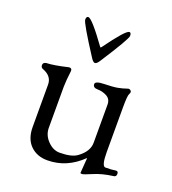

<svg xmlns="http://www.w3.org/2000/svg" viewBox="-125 -752 778 867"><g transform="rotate(20 263.5 -319.0)"><path d="M270 -490.2Q258.8 -472.2 250 -472.2Q241.2 -472.2 230 -490.2Q142.1 -626 142.1 -641.6Q142.1 -657.2 151.9 -657.2Q169.9 -656.7 247.1 -549.8Q250 -544.9 253.9 -549.8Q331.1 -656.7 349.1 -657.2Q357.9 -657.2 357.9 -641.6Q357.9 -626 270 -490.2ZM85 -105V-308.1Q85 -348.1 42 -365.2Q28.8 -369.1 28.8 -381.8Q28.8 -394.5 43.9 -397Q79.1 -397.9 147 -414.1Q154.3 -415 158.2 -411.1Q162.1 -407.2 161.1 -399.9Q155.3 -354 154.8 -323.2V-127.9Q154.3 -91.8 180.7 -64.5Q207 -37.1 238.8 -37.1Q296.9 -37.1 323.2 -57.1Q368.2 -90.3 368.2 -131.8V-314.9Q368.2 -341.8 347.2 -353Q326.2 -364.3 303.2 -364.3Q280.3 -364.3 279.8 -381.8Q279.8 -396.5 322.3 -397.5Q364.7 -398.4 385.3 -402.3Q405.8 -405.8 432.1 -415H434.1Q440.9 -415 445.3 -409.2Q449.7 -403.3 443.8 -393.6Q438 -383.8 438 -326.2V-113.8Q438 -44.9 456.1 -44.9Q486.8 -44.9 502 -47.9Q517.1 -50.8 517.1 -36.1Q517.1 -21.5 502.9 -21Q451.2 -14.2 412.6 2.4Q374 19 366.2 19Q358.4 19 358.9 15.1L363.8 -50.8V-57.1Q292 13.7 199.2 14.2Q148.4 14.6 116.7 -16.6Q85 -47.9 85 -105Z"/></g></svg>

Font: EBGaramond
Style: Regular
Weight: 400
Version: Version 000.012g